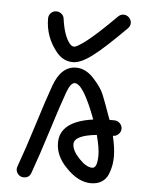

<svg xmlns="http://www.w3.org/2000/svg" viewBox="-50 -701 569 742"><g transform="rotate(5 235.0 -330.0)"><path d="M250 -145Q250 -120 278.5 -90Q307 -60 330 -60Q350 -60 350 -110Q350 -138 337 -188Q250 -179 250 -145ZM235 -440Q272 -440 303 -406.5Q334 -373 345 -346.5Q356 -320 376 -263Q379 -254 381 -250H400Q412 -250 421 -241Q430 -232 430 -220Q430 -208 421 -199Q412 -190 400 -190H399Q410 -144 410 -110Q410 -92 407 -75.5Q404 -59 396.5 -40.5Q389 -22 372 -11Q355 0 330 0Q281 0 234 -49Q190 -93 190 -145Q190 -228 318 -246Q268 -380 235 -380Q219 -380 205 -342Q186 -290 155 -191Q124 -92 98 -20Q91 0 70 0Q57 0 48.5 -9Q40 -18 40 -30Q40 -34 42 -40Q68 -111 98.5 -209Q129 -307 149 -362Q177 -440 235 -440ZM421 -609Q337 -525 298 -496Q252 -460 220 -460Q183 -460 157 -491Q110 -548 110 -620Q110 -632 118.5 -641Q127 -650 140 -650Q151 -650 160 -642.5Q169 -635 170 -624Q179 -558 203 -529Q211 -520 220 -520Q229 -520 262 -544Q303 -575 379 -651Q388 -660 400 -660Q412 -660 421 -651Q430 -642 430 -630Q430 -618 421 -609Z"/></g></svg>

Font: Pecita
Style: Book
Weight: 400
Width: 7
Version: Version 4.3